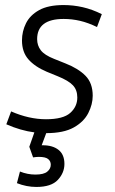

<svg xmlns="http://www.w3.org/2000/svg" viewBox="-20 -517 455 760"><path d="M235 132Q235 167 209 195Q183 223 124 223Q85 223 47 208L59 162Q89 174 120 174Q153 174 167 162.5Q181 151 181 135Q181 121 170.5 112.5Q160 104 134 104Q129 104 123 104.5Q117 105 111 106L96 64L116 7Q62 0 5 -25L24 -76Q95 -45 162 -45Q230 -45 258 -70Q286 -95 286 -131Q286 -161 268.5 -179.5Q251 -198 209 -215L165 -233Q118 -253 92.5 -282Q67 -311 67 -357Q67 -393 83 -425Q99 -457 135 -477Q171 -497 232 -497Q270 -497 307.5 -488.5Q345 -480 383 -461L364 -410Q329 -427 297 -434.5Q265 -442 232 -442Q127 -442 127 -362Q127 -337 141.5 -318Q156 -299 194 -284L239 -266Q290 -246 318.5 -217Q347 -188 347 -138Q347 -104 329.5 -69.5Q312 -35 272 -12.5Q232 10 163 10L145 58H149Q189 58 212 76.5Q235 95 235 132Z"/></svg>

Font: Inria Sans Light
Style: Italic
Weight: 300
Italic angle: -10°
Designer: Black Foundry Team
Foundry: Black Foundry
Version: Version 1.2; ttfautohint (v1.8.3)